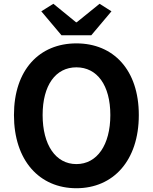

<svg xmlns="http://www.w3.org/2000/svg" viewBox="-20 -984 810 1018"><path d="M385 14C581 14 716 -133 716 -374C716 -614 581 -754 385 -754C189 -754 54 -614 54 -374C54 -133 189 14 385 14ZM385 -114C275 -114 206 -216 206 -374C206 -532 275 -627 385 -627C495 -627 565 -532 565 -374C565 -216 495 -114 385 -114ZM306 -797H464L571 -924L508 -964L387 -866H383L263 -964L199 -924Z"/></svg>

Font: Noto Sans TC
Style: Bold
Weight: 700
Designer: Ryoko NISHIZUKA 西塚涼子 (kana, bopomofo & ideographs); Paul D. Hunt (Latin, Greek & Cyrillic); Sandoll Communications 산돌커뮤니
Foundry: Adobe
Version: Version 2.004;hotconv 1.0.118;makeotfexe 2.5.65603